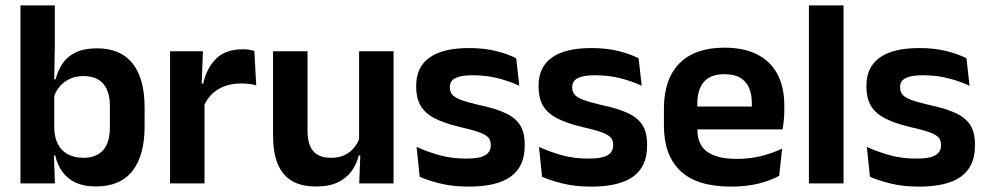

<svg xmlns="http://www.w3.org/2000/svg" viewBox="-20 -681 3666 713"><path d="M336 11.5Q292 11.5 261.2 -2.8Q230.5 -17 211.8 -43Q193 -69 185 -104H148.5L181.5 -202Q183 -167 196.5 -143Q210 -119 234 -107Q258 -95 289.5 -95Q338 -95 363 -123.2Q388 -151.5 388 -208V-287.5Q388 -342.5 363 -370.5Q338 -398.5 289.5 -398.5Q261 -398.5 238.5 -387.8Q216 -377 201 -359Q186 -341 179.5 -317.5L150.5 -386.5H186.5Q194.5 -418.5 212 -444.8Q229.5 -471 260.8 -486.2Q292 -501.5 340.5 -501.5Q427 -501.5 472 -445.8Q517 -390 517 -281V-213Q517 -103 471.5 -45.8Q426 11.5 336 11.5ZM56 0V-661H183.5V-510L181 -360.5L181.5 -345V-150.5L179.5 -120L184 0Z M736 -285 703.5 -370.5H734.5Q748 -430 783.5 -464Q819 -498 882 -498Q895 -498 905.5 -496.2Q916 -494.5 924.5 -492L931.5 -364Q920.5 -367.5 906 -369.2Q891.5 -371 875.5 -371Q824.5 -371 788.8 -348.5Q753 -326 736 -285ZM611.5 0V-490.5H733.5L728 -340L739.5 -335.5V0Z M1122 -490.5V-195.5Q1122 -165 1130.2 -142.2Q1138.5 -119.5 1157.8 -107.2Q1177 -95 1209.5 -95Q1239 -95 1260.5 -105.5Q1282 -116 1296 -133.8Q1310 -151.5 1316.5 -173.5L1336.5 -104H1312.5Q1304.5 -72 1285.8 -45.8Q1267 -19.5 1234.8 -4Q1202.5 11.5 1154 11.5Q1098 11.5 1062.8 -10Q1027.5 -31.5 1010.8 -73.5Q994 -115.5 994 -177V-490.5ZM1441.5 -490.5V0H1314L1318.5 -119L1313.5 -129.5V-490.5Z M1721 12Q1662 12 1616.2 0.8Q1570.5 -10.5 1538.5 -24.5L1527 -135.5Q1565 -118 1610.8 -105Q1656.5 -92 1711.5 -92Q1759.5 -92 1781 -104.2Q1802.5 -116.5 1802.5 -141V-144Q1802.5 -160.5 1792.8 -171Q1783 -181.5 1758.5 -190.2Q1734 -199 1689.5 -209Q1628 -223.5 1592.2 -242.8Q1556.5 -262 1541 -290.2Q1525.5 -318.5 1525.5 -358V-362.5Q1525.5 -432 1575 -467.2Q1624.5 -502.5 1721.5 -502.5Q1779 -502.5 1823.2 -491.2Q1867.5 -480 1897 -464.5L1908.5 -362.5Q1873.5 -379 1830 -390.2Q1786.5 -401.5 1736.5 -401.5Q1704 -401.5 1685.2 -396.2Q1666.5 -391 1658.5 -381.5Q1650.5 -372 1650.5 -358.5V-356Q1650.5 -341 1659.2 -330Q1668 -319 1691.5 -310.2Q1715 -301.5 1757.5 -291.5Q1819.5 -278.5 1857 -261Q1894.5 -243.5 1911.5 -216.2Q1928.5 -189 1928.5 -145V-139Q1928.5 -63 1877 -25.5Q1825.5 12 1721 12Z M2175.5 12Q2116.5 12 2070.8 0.8Q2025 -10.5 1993 -24.5L1981.5 -135.5Q2019.5 -118 2065.2 -105Q2111 -92 2166 -92Q2214 -92 2235.5 -104.2Q2257 -116.5 2257 -141V-144Q2257 -160.5 2247.2 -171Q2237.5 -181.5 2213 -190.2Q2188.5 -199 2144 -209Q2082.5 -223.5 2046.8 -242.8Q2011 -262 1995.5 -290.2Q1980 -318.5 1980 -358V-362.5Q1980 -432 2029.5 -467.2Q2079 -502.5 2176 -502.5Q2233.5 -502.5 2277.8 -491.2Q2322 -480 2351.5 -464.5L2363 -362.5Q2328 -379 2284.5 -390.2Q2241 -401.5 2191 -401.5Q2158.5 -401.5 2139.8 -396.2Q2121 -391 2113 -381.5Q2105 -372 2105 -358.5V-356Q2105 -341 2113.8 -330Q2122.5 -319 2146 -310.2Q2169.5 -301.5 2212 -291.5Q2274 -278.5 2311.5 -261Q2349 -243.5 2366 -216.2Q2383 -189 2383 -145V-139Q2383 -63 2331.5 -25.5Q2280 12 2175.5 12Z M2694.5 12Q2568.5 12 2507 -46Q2445.5 -104 2445.5 -214V-278Q2445.5 -387 2503 -445.5Q2560.5 -504 2670 -504Q2744 -504 2793.5 -478Q2843 -452 2867.8 -404.2Q2892.5 -356.5 2892.5 -290V-272.5Q2892.5 -254.5 2890.8 -235.8Q2889 -217 2886 -200.5H2770Q2771.5 -228 2771.8 -252.8Q2772 -277.5 2772 -297.5Q2772 -332 2761 -356.2Q2750 -380.5 2727.5 -393Q2705 -405.5 2670 -405.5Q2618.5 -405.5 2594 -377Q2569.5 -348.5 2569.5 -296V-250.5L2570 -236V-197.5Q2570 -174.5 2577.2 -155Q2584.5 -135.5 2601.5 -121.2Q2618.5 -107 2646.8 -99Q2675 -91 2717.5 -91Q2763.5 -91 2805.2 -101.2Q2847 -111.5 2884.5 -129L2873.5 -28Q2840 -9.5 2794.8 1.2Q2749.5 12 2694.5 12ZM2513.5 -200.5V-285.5H2860V-200.5Z M2984 0V-661H3112.5V0Z M3393 12Q3334 12 3288.2 0.8Q3242.5 -10.5 3210.5 -24.5L3199 -135.5Q3237 -118 3282.8 -105Q3328.5 -92 3383.5 -92Q3431.5 -92 3453 -104.2Q3474.5 -116.5 3474.5 -141V-144Q3474.5 -160.5 3464.8 -171Q3455 -181.5 3430.5 -190.2Q3406 -199 3361.5 -209Q3300 -223.5 3264.2 -242.8Q3228.5 -262 3213 -290.2Q3197.5 -318.5 3197.5 -358V-362.5Q3197.5 -432 3247 -467.2Q3296.5 -502.5 3393.5 -502.5Q3451 -502.5 3495.2 -491.2Q3539.5 -480 3569 -464.5L3580.5 -362.5Q3545.5 -379 3502 -390.2Q3458.5 -401.5 3408.5 -401.5Q3376 -401.5 3357.2 -396.2Q3338.5 -391 3330.5 -381.5Q3322.5 -372 3322.5 -358.5V-356Q3322.5 -341 3331.2 -330Q3340 -319 3363.5 -310.2Q3387 -301.5 3429.5 -291.5Q3491.5 -278.5 3529 -261Q3566.5 -243.5 3583.5 -216.2Q3600.5 -189 3600.5 -145V-139Q3600.5 -63 3549 -25.5Q3497.5 12 3393 12Z"/></svg>

Font: Anek Gurmukhi Medium SemiBold
Style: Regular
Weight: 600
Version: Version 1.003